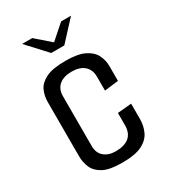

<svg xmlns="http://www.w3.org/2000/svg" viewBox="-159 -704 697 788"><g transform="rotate(-30 189.5 -310.0)"><path d="M73 -624H121L190 -564L258 -624H305L220 -532H158ZM186 4Q127 4 97 -12Q67 -28 56 -53.5Q45 -79 45 -106V-365Q45 -393 56 -418Q67 -443 98.5 -459Q130 -475 192 -475Q250 -475 281.5 -459.5Q313 -444 325.5 -419Q338 -394 338 -366V-296L272 -288V-354Q272 -387 251 -405.5Q230 -424 192 -424Q154 -424 132.5 -406Q111 -388 111 -354V-118Q111 -85 132 -67.5Q153 -50 186 -50Q228 -50 250 -68.5Q272 -87 272 -124V-182L338 -188V-115Q338 -83 325 -55.5Q312 -28 279.5 -12Q247 4 186 4Z"/></g></svg>

Font: Smooch Sans Thin Medium
Style: Regular
Weight: 500
Version: Version 1.010